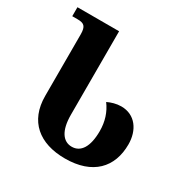

<svg xmlns="http://www.w3.org/2000/svg" viewBox="-165 -859 995 1018"><g transform="rotate(30 333.0 -350.0)"><path d="M365 14C534 14 620 -78 620 -219C620 -305 573 -375 487 -375C457 -375 428 -366 405 -355C437 -312 453 -262 453 -204C453 -108 420 -58 365 -58C312 -58 277 -105 277 -203V-714H22V-659H54C94 -659 109 -648 109 -597V-221C109 -67 208 14 365 14Z"/></g></svg>

Font: Noto Serif Georgian SemiCondensed ExtraBold
Style: Regular
Weight: 800
Width: 4
Designer: Monotype Design Team, Akaki Razmadze
Foundry: Google LLC
Version: Version 2.003